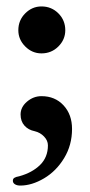

<svg xmlns="http://www.w3.org/2000/svg" viewBox="-20 -418 281 597"><path d="M37 -324Q37 -355 58.5 -376.5Q80 -398 109 -398Q140 -398 161.5 -376.5Q183 -355 183 -324Q183 -295 161.5 -273.5Q140 -252 109 -252Q80 -252 58.5 -273.5Q37 -295 37 -324ZM20 144Q20 138 24.5 135Q29 132 40 130Q80 119 104.5 95Q129 71 129 34Q129 19 117 6.5Q105 -6 88 -10Q68 -14 56 -27.5Q44 -41 44 -62Q44 -85 64 -102Q84 -119 109 -119Q151 -119 177.5 -90.5Q204 -62 204 -17Q204 33 179.5 73.5Q155 114 117 136.5Q79 159 43 159Q33 159 26.5 155Q20 151 20 144Z"/></svg>

Font: EB Garamond SemiBold
Style: Regular
Weight: 600
Designer: Georg Duffner and Octavio Pardo
Foundry: Georg Duffner
Version: Version 1.000